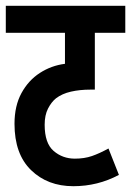

<svg xmlns="http://www.w3.org/2000/svg" viewBox="-20 -642 452 662"><path d="M412 -529H307V-333H292Q255 -333 224.5 -326Q194 -319 173 -303Q157 -290 145.5 -267.5Q134 -245 134 -212Q134 -148 165 -121.5Q196 -95 238 -95Q271 -95 297 -104Q323 -113 354 -130L390 -39Q317 0 233 0Q144 0 87 -55.5Q30 -111 30 -215Q30 -277 54 -321Q78 -365 117.5 -390.5Q157 -416 204 -422V-529H0V-622H412Z"/></svg>

Font: Noto Sans Devanagari UI ExtraCondensed SemiBold
Style: Regular
Weight: 600
Width: 2
Designer: Jelle Bosma - Monotype Design Team
Foundry: Monotype Imaging Inc.
Version: Version 2.004; ttfautohint (v1.8.4.7-5d5b)